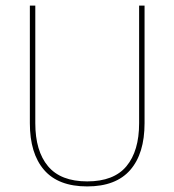

<svg xmlns="http://www.w3.org/2000/svg" viewBox="-20 -659 625 688"><path d="M292.5 9Q189 9 138 -50Q87 -109 87 -217.5V-639H106.5V-217.5Q106.5 -118 152 -63.5Q197.5 -9 292.5 -9Q388 -9 433.2 -63.5Q478.5 -118 478.5 -217.5V-639H498V-217.5Q498 -109 446.8 -50Q395.5 9 292.5 9Z"/></svg>

Font: Anek Kannada Thin
Style: Regular
Weight: 250
Version: Version 1.003